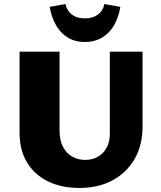

<svg xmlns="http://www.w3.org/2000/svg" viewBox="-20 -914 798 951"><path d="M373 17Q284 17 217 -16Q150 -49 113.5 -110Q77 -171 77 -255V-658H275V-267Q275 -219 292 -186.5Q309 -154 338 -138Q367 -122 402 -122Q437 -122 464.5 -137.5Q492 -153 508 -182Q524 -211 524 -251V-658H686V-287Q686 -195 647 -127Q608 -59 537.5 -21Q467 17 373 17ZM400 -706Q331 -706 286 -751.5Q241 -797 226 -880L304 -894Q312 -860 336.5 -841.5Q361 -823 400 -823Q439 -823 464.5 -841.5Q490 -860 497 -894L576 -880Q562 -797 516 -751.5Q470 -706 400 -706Z"/></svg>

Font: Ysabeau Infant Black
Style: Regular
Weight: 900
Designer: Christian Thalmann (Catharsis Fonts)
Version: Version 2.001;gftools[0.9.30]; featfreeze: ss01,ss02,lnum